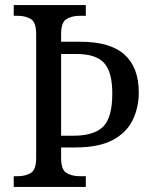

<svg xmlns="http://www.w3.org/2000/svg" viewBox="-20 -734 601 754"><path d="M34 0V-42H50Q79 -42 100.5 -54.5Q122 -67 122 -113V-601Q122 -647 100.5 -659.5Q79 -672 50 -672H34V-714H317V-672H294Q263 -672 241.5 -659.5Q220 -647 220 -600V-570H296Q413 -570 469 -519.5Q525 -469 525 -371Q525 -312 501 -262.5Q477 -213 422.5 -184Q368 -155 276 -155H220V-114Q220 -67 241.5 -54.5Q263 -42 294 -42H317V0ZM268 -201Q349 -201 385 -236.5Q421 -272 421 -367Q421 -451 389 -486.5Q357 -522 280 -522H220V-201Z"/></svg>

Font: Noto Serif Myanmar SemiCondensed
Style: Regular
Weight: 400
Width: 4
Designer: Ben Mitchell and the Monotype Design Team
Foundry: Monotype Imaging Inc.
Version: Version 2.106; ttfautohint (v1.8.4.7-5d5b)